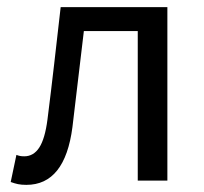

<svg xmlns="http://www.w3.org/2000/svg" viewBox="-20 -506 571 538"><path d="M54 12Q40 12 30.5 10Q21 8 10 4L26 -72Q31 -70 36 -69Q41 -68 48 -68Q74 -68 90 -92.5Q106 -117 113 -171Q123 -250 132 -328.5Q141 -407 150 -486H449V0H366V-419H215Q207 -352 199 -284.5Q191 -217 183 -150Q162 12 54 12Z"/></svg>

Font: Pinyin1712
Style: Regular
Weight: 400
Version: Version 1